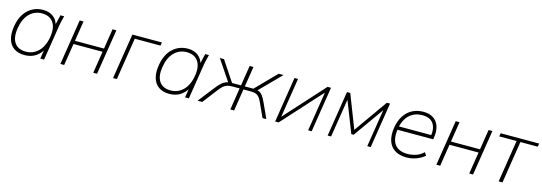

<svg xmlns="http://www.w3.org/2000/svg" viewBox="7 -1271 5761 2042"><g transform="rotate(15 2887.5 -250.0)"><path d="M243 8Q174 8 127.5 -23Q81 -54 62.5 -114Q44 -174 58 -260Q78 -380 147 -444Q216 -508 314 -508Q384 -508 429.5 -471Q475 -434 485 -369H473L504 -500H545Q538 -472 531 -445Q524 -418 520 -392L458 0H416L437 -131H451Q423 -66 370 -29Q317 8 243 8ZM247 -31Q327 -31 384.5 -87.5Q442 -144 459 -250Q476 -356 435 -412.5Q394 -469 310 -469Q230 -469 173.5 -412.5Q117 -356 100 -250Q83 -144 122.5 -87.5Q162 -31 247 -31Z M637 0 716 -500H758L723 -278H1043L1078 -500H1120L1041 0H999L1037 -241H717L679 0Z M1217 0 1296 -500H1621L1615 -464H1332L1259 0Z M1837 8Q1768 8 1721.5 -23Q1675 -54 1656.5 -114Q1638 -174 1652 -260Q1672 -380 1741 -444Q1810 -508 1908 -508Q1978 -508 2023.5 -471Q2069 -434 2079 -369H2067L2098 -500H2139Q2132 -472 2125 -445Q2118 -418 2114 -392L2052 0H2010L2031 -131H2045Q2017 -66 1964 -29Q1911 8 1837 8ZM1841 -31Q1921 -31 1978.5 -87.5Q2036 -144 2053 -250Q2070 -356 2029 -412.5Q1988 -469 1904 -469Q1824 -469 1767.5 -412.5Q1711 -356 1694 -250Q1677 -144 1716.5 -87.5Q1756 -31 1841 -31Z M2148 0 2276 -164Q2310 -208 2334 -231Q2358 -254 2380.5 -264Q2403 -274 2433 -277L2417 -265L2259 -500H2305L2453 -277H2552L2587 -500H2629L2594 -277H2688L2906 -500H2960L2728 -265L2711 -277Q2738 -274 2757 -264Q2776 -254 2793 -231Q2810 -208 2830 -164L2905 0H2863L2790 -159Q2775 -192 2759.5 -210Q2744 -228 2722.5 -235Q2701 -242 2667 -242H2588L2550 0H2508L2546 -242H2466Q2432 -242 2409.5 -235Q2387 -228 2367 -210.5Q2347 -193 2321 -159L2199 0Z M3002 0 3081 -500H3120L3046 -32L3023 -34L3445 -500H3483L3404 0H3365L3439 -468L3463 -466L3040 0Z M3580 0 3659 -500H3695L3838 -132L4098 -500H4133L4054 0H4016L4088 -454H4110L3845 -80H3819L3672 -455H3690L3618 0Z M4448 8Q4370 8 4319 -24.5Q4268 -57 4248 -118Q4228 -179 4241 -264Q4254 -342 4289 -396.5Q4324 -451 4378 -479.5Q4432 -508 4501 -508Q4567 -508 4610 -479.5Q4653 -451 4671 -399.5Q4689 -348 4679 -279L4675 -252H4266L4272 -290H4659L4642 -277Q4655 -369 4619 -419.5Q4583 -470 4497 -470Q4435 -470 4390 -443Q4345 -416 4318 -369.5Q4291 -323 4283 -263L4281 -248Q4267 -143 4310.5 -87Q4354 -31 4449 -31Q4496 -31 4542 -46Q4588 -61 4625 -97L4647 -64Q4608 -30 4555.5 -11Q4503 8 4448 8Z M4777 0 4856 -500H4898L4863 -278H5183L5218 -500H5260L5181 0H5139L5177 -241H4857L4819 0Z M5463 0 5536 -464H5345L5351 -500H5775L5769 -464H5578L5505 0Z"/></g></svg>

Font: Mulish ExtraLight
Style: Italic
Weight: 200
Italic angle: -9°
Designer: Vernon Adams
Foundry: Vernon Adams
Version: Version 3.603